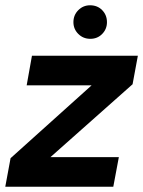

<svg xmlns="http://www.w3.org/2000/svg" viewBox="-32 -707 542 727"><path d="M-12 0 8 -108 315 -384H69L89 -496H490L470 -388L159 -112H418L397 0ZM310 -560Q283 -560 264.5 -578.5Q246 -597 246 -623Q246 -650 264.5 -668.5Q283 -687 309 -687Q337 -687 355 -668.5Q373 -650 373 -623Q373 -597 355 -578.5Q337 -560 310 -560Z"/></svg>

Font: DM Sans 24pt
Style: Bold Italic
Weight: 700
Italic angle: -10°
Designer: Colophon Foundry, Jonny Pinhorn
Foundry: Colophon Foundry
Version: Version 4.004;gftools[0.9.30]